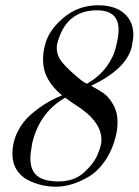

<svg xmlns="http://www.w3.org/2000/svg" viewBox="-20 -700 525 727"><path d="M27 -117Q27 -161 46 -200Q65 -239 96.5 -266Q128 -293 156.5 -310Q185 -327 215 -339Q143 -398 143 -472Q143 -503 150 -528Q163 -584 219.5 -632Q276 -680 351 -680Q415 -680 450 -649.5Q485 -619 485 -567Q485 -555 479 -523Q459 -439 325 -375Q355 -359 373 -346.5Q391 -334 408 -305Q425 -276 425 -239Q425 -210 419 -187Q406 -132 378 -91.5Q350 -51 316 -31Q282 -11 251 -2Q220 7 192 7Q164 7 136.5 0.5Q109 -6 83.5 -19.5Q58 -33 42.5 -58Q27 -83 27 -117ZM309 -383Q355 -409 383 -447Q411 -485 419 -523Q429 -561 429 -587Q429 -661 347 -661Q228 -661 196 -532Q195 -528 195 -517Q195 -488 218 -461Q241 -434 283 -400Q294 -390 309 -383ZM202 -13Q262 -13 300.5 -49Q339 -85 351 -119Q358 -134 361 -148Q364 -158 364 -171Q364 -242 264 -304Q253 -311 227 -330Q130 -275 102 -158Q95 -119 95 -101Q95 -55 121 -34Q147 -13 202 -13Z"/></svg>

Font: HK Venetian
Style: Italic
Weight: 400
Italic angle: -12°
Version: Version 1.000;PS 001.000;hotconv 1.0.88;makeotf.lib2.5.64775